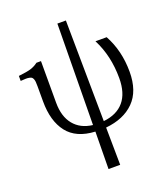

<svg xmlns="http://www.w3.org/2000/svg" viewBox="-167 -804 1029 1179"><g transform="rotate(-20 348.0 -214.5)"><path d="M663.1 -258.8Q663.1 -132.3 595.7 -64.7Q528.3 2.9 410.2 14.2L413.1 258.8H336.9L339.8 15.1Q216.8 8.8 158.9 -65.9Q101.1 -140.6 101.1 -269V-368.2Q101.1 -386.2 100.1 -397Q99.1 -407.7 95.5 -416.3Q91.8 -424.8 86.9 -428.5Q82 -432.1 71 -434.3Q60.1 -436.5 48.1 -436Q36.1 -435.5 15.1 -434.1V-466.8Q69.3 -472.7 95.5 -480.7Q121.6 -488.8 144 -505.9H173.8V-233.9Q173.8 -143.6 217.3 -90.3Q260.7 -37.1 339.8 -27.8L347.2 -688H402.8L410.2 -27.8Q498 -37.1 543.9 -91.3Q589.8 -145.5 589.8 -244.1Q589.8 -389.6 529.8 -505.9H603Q663.1 -396 663.1 -258.8Z"/></g></svg>

Font: LT Superior Serif
Style: Regular
Weight: 400
Designer: Daniel Lyons
Foundry: LyonsType
Version: Version 2.120;FEAKit 1.0